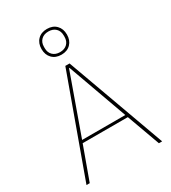

<svg xmlns="http://www.w3.org/2000/svg" viewBox="-225 -1065 1050 1178"><g transform="rotate(-30 300.0 -475.5)"><path d="M545 0 460 -234H140L55 0H32L285 -698H315L568 0ZM301 -675H298L147 -253H453ZM300 -769Q259 -769 234.5 -794Q210 -819 210 -860Q210 -901 234.5 -926Q259 -951 300 -951Q341 -951 365.5 -926Q390 -901 390 -860Q390 -819 365.5 -794Q341 -769 300 -769ZM300 -787Q332 -787 351 -805.5Q370 -824 370 -855V-865Q370 -896 351 -914.5Q332 -933 300 -933Q268 -933 249 -914.5Q230 -896 230 -865V-855Q230 -824 249 -805.5Q268 -787 300 -787Z"/></g></svg>

Font: IBM Plex Sans Devanagari Thin
Style: Regular
Weight: 100
Designer: Mike Abbink, Paul van der Laan, Pieter van Rosmalen, Erin McLaughlin
Foundry: Bold Monday
Version: Version 1.1